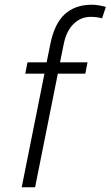

<svg xmlns="http://www.w3.org/2000/svg" viewBox="-20 -792 468 812"><path d="M71.8 0 168 -480.5H86.9L96.2 -528.3H177.2L192.9 -605.5Q210 -691.9 253.9 -731.9Q297.9 -772 367.7 -772Q381.8 -772 397.5 -769.5Q413.1 -767.1 427.7 -762.7L411.6 -714.4Q401.4 -717.3 390.4 -719Q379.4 -720.7 363.3 -720.7Q321.3 -720.7 290.8 -690.4Q260.3 -660.2 249.5 -605.5L233.9 -528.3H350.1L340.8 -480.5H224.6L128.4 0Z"/></svg>

Font: Franko
Style: Light Italic
Weight: 300
Designer: Google
Version: Version 1.200310; 2013